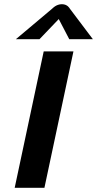

<svg xmlns="http://www.w3.org/2000/svg" viewBox="-20 -895 462 915"><path d="M260 -804.2 310 -708.3H422.5L312.5 -854.2C312.5 -854.2 302.5 -875 275 -875C247.5 -875 229.2 -854.2 229.2 -854.2L55.8 -708.3H168.3ZM191.7 0 330 -650H188.3L50 0Z"/></svg>

Font: BoonHome
Style: Bold Oblique
Weight: 700
Italic angle: -12°
Designer: Sungsit Sawaiwan
Foundry: Sungsit Sawaiwan
Version: Version 0.2